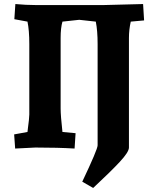

<svg xmlns="http://www.w3.org/2000/svg" viewBox="-20 -730 766 950"><path d="M688 -710 693 -629 627 -623Q618 -583 618 -542V0Q618 22 573 70.5Q528 119 441 200L387 169Q463 9 463 -11V-512Q463 -578 454 -623L372 -632L289 -623Q280 -592 280 -542V-193Q280 -158 289 -77L354 -71L349 5Q268 0 155 0L55 5L50 -65L116 -77Q116 -81 118.5 -99Q121 -117 123 -135.5Q125 -154 125 -163V-512Q125 -580 116 -623L51 -635L56 -710Q109 -705 156 -705H494Z"/></svg>

Font: Andada
Style: Bold
Weight: 700
Designer: Carolina Giovagnoli
Foundry: Carolina Giovagnoli
Version: Version 1.003